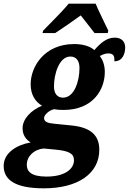

<svg xmlns="http://www.w3.org/2000/svg" viewBox="-85 -786 702 1046"><path d="M147 -606H216C265 -638 297 -661 355 -702C378 -671 408 -636 430 -606H502L505 -619C489 -654 452 -726 436 -766H289C252 -720 180 -651 150 -619ZM154 240C339 240 456 160 456 30C456 -50 408 -91 309 -102L210 -112C180 -115 155 -120 155 -143C155 -160 183 -186 210 -191C225 -188 240 -187 261 -187C422 -187 486 -298 486 -394C486 -431 475 -459 459 -481C474 -488 486 -495 505 -495C532 -495 540 -482 538 -452C584 -452 597 -495 597 -528C597 -557 579 -581 540 -581C496 -581 462 -551 429 -513C404 -536 362 -546 319 -546C156 -546 82 -422 82 -327C82 -270 107 -232 144 -210C82 -185 38 -136 38 -88C38 -48 58 -25 82 -10C7 3 -65 46 -65 118C-65 194 -2 240 154 240ZM258 -254C230 -254 209 -273 209 -315C209 -384 238 -478 298 -478C329 -478 348 -457 348 -415C348 -346 321 -254 258 -254ZM168 176C82 176 61 146 61 112C61 65 100 28 153 23L216 29C290 36 318 50 318 87C318 134 270 176 168 176Z"/></svg>

Font: Noto Serif SemiCondensed Extra
Style: Italic
Weight: 800
Width: 4
Italic angle: -12°
Designer: Monotype Design Team
Foundry: Monotype Imaging Inc.
Version: Version 1.901